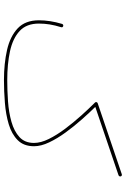

<svg xmlns="http://www.w3.org/2000/svg" viewBox="147 -782 636 970"><g transform="rotate(90 465.0 -297.0)"><path d="M82.5 -175.8Q82.5 -106.9 123 -68.6Q163.6 -30.3 232.2 -14.6Q300.8 1 384.8 1Q440.9 1 499.5 -3.7Q558.1 -8.3 607.9 -23.2Q657.7 -38.1 688.2 -68.6Q718.8 -99.1 718.8 -150.9Q718.8 -186.5 699.2 -227.5Q679.7 -268.6 648.9 -310.8Q618.2 -353 584 -391.6Q549.8 -430.2 520 -460.4L864.7 -577.6Q868.7 -579.1 870.4 -582.3Q872.1 -585.4 871.1 -588.4Q870.6 -591.8 867.4 -593.8Q864.3 -595.7 859.9 -594.2L502 -472.7Q499.5 -472.2 497.6 -469.5Q495.6 -466.8 495.6 -464.4Q495.6 -462.4 496.6 -460.9Q497.6 -459.5 498.5 -458.5Q528.8 -428.2 563.7 -389.4Q598.6 -350.6 630.4 -308.3Q662.1 -266.1 682.1 -225.6Q702.1 -185.1 702.1 -150.9Q702.1 -104.5 672.6 -77.4Q643.1 -50.3 595.5 -36.9Q547.9 -23.4 492.4 -19.5Q437 -15.6 384.8 -15.6Q303.7 -15.6 239 -29.5Q174.3 -43.5 136.7 -78.1Q99.1 -112.8 99.1 -175.8Q99.1 -203.1 103.5 -230.2Q107.9 -257.3 117.2 -287.1Q120.1 -295.4 111.8 -298.3Q108.4 -299.3 105.2 -297.9Q102.1 -296.4 100.6 -292Q82.5 -231.4 82.5 -175.8Z"/></g></svg>

Font: Mikhak VF
Style: Regular
Weight: 100
Designer: Amin Abedi
Version: Version 3.001